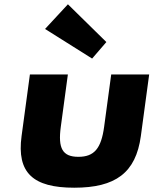

<svg xmlns="http://www.w3.org/2000/svg" viewBox="-20 -860 715 895"><path d="M296.6 -840 190 -725 409.4 -587 475.8 -664ZM119.4 -513H296.4L263.4 -269C249.7 -168 271.4 -129 345.4 -129C419.4 -129 451.7 -168 465.4 -269L498.4 -513H675.4L636.6 -226C613.3 -54 518 15 326 15C134 15 57.3 -54 80.6 -226Z"/></svg>

Font: Hussar Techniczny
Style: Bold 
Weight: 700
Foundry: Cannot Into Space Fonts
Version: Version 0.77